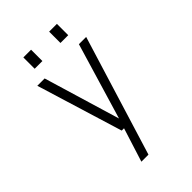

<svg xmlns="http://www.w3.org/2000/svg" viewBox="-253 -760 1056 1056"><g transform="rotate(-45 275.0 -232.0)"><path d="M196 200 258.5 2.5H240.5L86.5 -500H143.5L277 -55L410 -500H466.5L251 200ZM142.5 -664.5H202.5V-576.5H142.5ZM343 -664.5H403.5V-576.5H343Z"/></g></svg>

Font: Trispace SemiCondensed ExtraLight
Style: Regular
Weight: 200
Width: 4
Designer: Tyler Finck
Foundry: Etcetera Type Company
Version: Version 1.210; ttfautohint (v1.8.3)